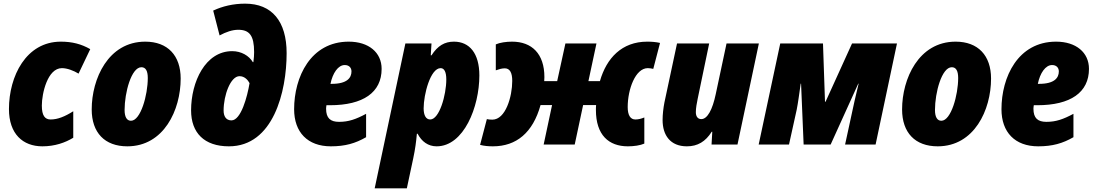

<svg xmlns="http://www.w3.org/2000/svg" viewBox="-20 -791 5995 1051"><path d="M212 10C280 10 337 -10 381 -37V-182C335 -153 296 -137 257 -137C226 -137 209 -158 209 -213C209 -279 240 -418 319 -418C348 -418 384 -404 410 -388L474 -522C425 -550 375 -563 313 -563C123 -563 29 -374 29 -194C29 -58 105 10 212 10Z M677 10C877 10 969 -189 969 -361C969 -487 898 -563 775 -563C572 -563 482 -359 482 -192C482 -65 553 10 677 10ZM697 -130C674 -130 662 -151 662 -189C662 -284 699 -423 754 -423C777 -423 789 -404 789 -364C789 -271 750 -130 697 -130Z M1233 10C1476 10 1549 -289 1549 -500C1549 -675 1468 -771 1322 -771C1257 -771 1198 -757 1147 -733L1182 -597C1217 -616 1252 -628 1284 -628C1345 -628 1371 -597 1371 -506C1371 -491 1370 -472 1367 -451H1364C1343 -486 1301 -511 1251 -511C1104 -511 1026 -343 1026 -187C1026 -64 1098 10 1233 10ZM1247 -132C1217 -132 1204 -155 1204 -186C1204 -270 1242 -374 1291 -374C1319 -374 1337 -353 1346 -336C1334 -262 1299 -132 1247 -132Z M1791 10C1869 10 1925 -6 1984 -40V-168C1928 -138 1888 -124 1836 -124C1789 -124 1765 -144 1765 -196C1765 -202 1766 -208 1767 -215H1786C1968 -215 2069 -285 2069 -414C2069 -504 1998 -563 1889 -563C1680 -563 1590 -369 1590 -193C1590 -67 1664 10 1791 10ZM1789 -332C1801 -391 1831 -435 1867 -435C1891 -435 1904 -420 1904 -400C1904 -365 1880 -332 1796 -332Z M2031 240H2207L2242 76C2253 24 2258 -15 2262 -59H2266C2288 -16 2324 10 2370 10C2519 10 2604 -206 2604 -378C2604 -499 2550 -563 2465 -563C2414 -563 2376 -541 2342 -488H2338L2342 -553H2199ZM2335 -137C2312 -137 2299 -159 2299 -198C2299 -274 2336 -418 2392 -418C2412 -418 2423 -397 2423 -356C2423 -271 2385 -137 2335 -137Z M2678 10C2807 10 2897 -65 2939 -216H3002L2956 0H3126L3172 -216H3243C3242 -206 3242 -197 3242 -189C3242 -51 3313 10 3417 10C3450 10 3485 5 3507 -5V-148C3490 -141 3474 -137 3458 -137C3431 -137 3416 -160 3416 -205C3416 -302 3458 -418 3526 -418C3537 -418 3547 -416 3556 -414L3593 -556C3571 -561 3548 -563 3523 -563C3384 -563 3300 -473 3264 -347H3201L3245 -553H3075L3030 -347H2959C2959 -355 2960 -361 2960 -369C2960 -497 2891 -563 2783 -563C2751 -563 2716 -558 2694 -548V-406C2711 -412 2727 -417 2743 -417C2771 -417 2784 -393 2784 -348C2784 -263 2748 -136 2675 -136C2663 -136 2654 -137 2645 -139L2608 2C2630 8 2653 10 2678 10Z M3740 10C3799 10 3842 -16 3876 -70H3879L3875 0H4017L4134 -553H3957L3898 -276C3880 -190 3852 -139 3819 -139C3800 -139 3789 -153 3789 -177C3789 -198 3794 -227 3799 -250L3862 -553H3686L3617 -230C3611 -199 3607 -164 3607 -134C3607 -51 3649 10 3740 10Z M4133 0H4299L4341 -190C4349 -230 4355 -278 4363 -333H4365L4379 0H4527L4678 -333H4680C4674 -304 4663 -265 4647 -189L4606 0H4773L4890 -553H4644L4499 -234H4496L4485 -553H4251Z M5113 10C5313 10 5405 -189 5405 -361C5405 -487 5334 -563 5211 -563C5008 -563 4918 -359 4918 -192C4918 -65 4989 10 5113 10ZM5133 -130C5110 -130 5098 -151 5098 -189C5098 -284 5135 -423 5190 -423C5213 -423 5225 -404 5225 -364C5225 -271 5186 -130 5133 -130Z M5663 10C5741 10 5797 -6 5856 -40V-168C5800 -138 5760 -124 5708 -124C5661 -124 5637 -144 5637 -196C5637 -202 5638 -208 5639 -215H5658C5840 -215 5941 -285 5941 -414C5941 -504 5870 -563 5761 -563C5552 -563 5462 -369 5462 -193C5462 -67 5536 10 5663 10ZM5661 -332C5673 -391 5703 -435 5739 -435C5763 -435 5776 -420 5776 -400C5776 -365 5752 -332 5668 -332Z"/></svg>

Font: Noto Sans UI SemiCondensed Black
Style: Italic
Weight: 900
Width: 4
Italic angle: -372°
Designer: Monotype Design Team
Foundry: Monotype Imaging Inc.
Version: Version 1.901